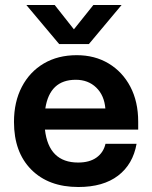

<svg xmlns="http://www.w3.org/2000/svg" viewBox="-20 -736 608 769"><path d="M336 -559.5H217L85.5 -716H199L276 -618.5L354 -716H467ZM36 -247.5Q36 -328 67.5 -388.2Q99 -448.5 155.5 -481.8Q212 -515 287.5 -515Q359.5 -515 415 -481.8Q470.5 -448.5 502 -388.8Q533.5 -329 533.5 -248.5V-217H160Q175 -85 293 -85Q338.5 -85 366.5 -105Q394.5 -125 402.5 -160H527Q512.5 -78 453 -32.5Q393.5 13 294 13Q174.5 13 105.2 -56.8Q36 -126.5 36 -247.5ZM283.5 -416.5Q179 -416.5 161.5 -301.5H402Q397.5 -354.5 365.2 -385.5Q333 -416.5 283.5 -416.5Z"/></svg>

Font: Overused Grotesk SemiBold
Style: Regular
Weight: 610
Version: Version 0.004